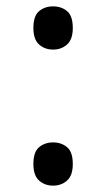

<svg xmlns="http://www.w3.org/2000/svg" viewBox="-20 -570 334 604"><path d="M147 -414Q121 -414 103 -430Q85 -446 85 -482Q85 -520 103 -535Q121 -550 147 -550Q173 -550 191 -535Q209 -520 209 -482Q209 -446 191 -430Q173 -414 147 -414ZM147 14Q121 14 103 -2Q85 -18 85 -54Q85 -92 103 -107Q121 -122 147 -122Q173 -122 191 -107Q209 -92 209 -54Q209 -18 191 -2Q173 14 147 14Z"/></svg>

Font: loriya85
Style: Book
Weight: 400
Designer: Jelle Bosma - Monotype Design Team
Foundry: Monotype Imaging Inc.
Version: Version 2.003